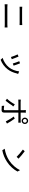

<svg xmlns="http://www.w3.org/2000/svg" viewBox="2547 -3397 906 6040"><g transform="rotate(90 3000.0 -377.0)"><path d="M113.3 -70.3V-160.2Q165 -155.3 210 -155.3H759.8Q810.5 -155.3 843.8 -160.2V-70.3Q789.1 -74.2 759.8 -74.2H484.4H210Q175.8 -74.2 113.3 -70.3ZM192.4 -540V-624Q241.2 -619.1 282.2 -619.1H479.5H676.8Q723.6 -619.1 767.6 -624V-540Q714.8 -542 676.8 -542H283.2Q249 -542 192.4 -540Z M1861.3 56.6 1831.1 25.4 1800.8 -6.8Q1883.8 -31.2 1961.9 -82Q2044.9 -135.7 2099.6 -206.1Q2148.4 -267.6 2181.6 -351.6Q2215.8 -436.5 2225.6 -526.4Q2255.9 -516.6 2283.2 -504.9Q2311.5 -493.2 2310.5 -489.7Q2309.6 -486.3 2305.7 -484.4Q2298.8 -481.4 2296.9 -474.6Q2293.9 -464.8 2291 -454.1Q2250 -281.2 2161.1 -166Q2043 -13.7 1861.3 56.6ZM1773.4 -268.6Q1762.7 -306.6 1734.4 -379.9Q1705.1 -456.1 1691.4 -479.5L1759.8 -506.8Q1774.4 -476.6 1801.8 -404.3Q1833 -324.2 1842.8 -294.9ZM1977.5 -327.1Q1970.7 -355.5 1944.3 -428.7Q1920.9 -498 1905.3 -530.3L1972.7 -553.7Q1985.4 -524.4 2010.7 -454.1Q2036.1 -380.9 2044.9 -351.6Z M3442.4 26.4Q3384.8 26.4 3312.5 20.5L3304.7 -54.7Q3367.2 -43.9 3411.1 -43.9Q3447.3 -43.9 3447.3 -79.1V-502H3191.4Q3151.4 -502 3113.3 -499V-578.1Q3157.2 -573.2 3191.4 -573.2H3447.3V-669.9Q3447.3 -712.9 3440.4 -736.3H3526.4Q3521.5 -705.1 3521.5 -668.9V-573.2H3763.7Q3810.5 -573.2 3838.9 -578.1V-500Q3814.5 -502 3764.6 -502H3521.5V-275.4V-48.8Q3521.5 26.4 3442.4 26.4ZM3148.4 -99.6 3085 -143.6Q3129.9 -187.5 3181.6 -259.8Q3233.4 -332 3260.7 -389.6Q3287.1 -376 3308.6 -358.4Q3332 -339.8 3328.1 -333Q3325.2 -328.1 3318.4 -325.2Q3305.7 -321.3 3297.9 -306.6Q3268.6 -258.8 3241.2 -220.7Q3188.5 -144.5 3148.4 -99.6ZM3799.8 -105.5Q3773.4 -160.2 3727.5 -235.4Q3681.6 -312.5 3646.5 -354.5L3709 -388.7Q3744.1 -345.7 3793 -269.5Q3838.9 -197.3 3867.2 -143.6ZM3780.3 -604.5Q3739.3 -604.5 3709.5 -634.3Q3679.7 -664.1 3679.7 -706.1Q3679.7 -748 3709.5 -778.8Q3739.3 -809.6 3780.3 -809.6Q3821.3 -809.6 3851.6 -779.3Q3880.9 -750 3880.9 -706.1Q3880.9 -664.1 3851.6 -634.3Q3822.3 -604.5 3780.3 -604.5ZM3780.3 -646.5Q3804.7 -646.5 3821.8 -663.6Q3838.9 -680.7 3838.9 -706.1Q3838.9 -732.4 3822.3 -749Q3804.7 -766.6 3780.3 -766.6Q3755.9 -766.6 3739.3 -749Q3722.7 -731.4 3722.7 -706.1Q3722.7 -680.7 3739.3 -663.6Q3755.9 -646.5 3780.3 -646.5Z M4707 3.9 4659.2 -72.3Q4856.4 -102.5 5026.4 -210Q5127 -275.4 5211.9 -373Q5290 -462.9 5333 -554.7L5354.5 -514.6L5377 -474.6Q5326.2 -380.9 5251 -297.9Q5167 -205.1 5068.4 -142.6Q4903.3 -33.2 4707 3.9ZM4914.1 -447.3Q4877.9 -485.4 4807.6 -545.9Q4734.4 -609.4 4685.5 -643.6L4737.3 -701.2Q4775.4 -676.8 4859.4 -607.4Q4933.6 -546.9 4971.7 -506.8Z"/></g></svg>

Font: Bpmf GenSeki Gothic R
Style: R
Weight: 400
Foundry: But Ko
Version: Version 1.320